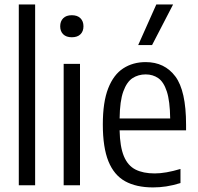

<svg xmlns="http://www.w3.org/2000/svg" viewBox="-20 -828 884 858"><path d="M64 0V-808H137V0Z M264.5 0V-542.5H337.5V0ZM301 -661.5Q276 -661.5 262.5 -674.8Q249 -688 249 -710.5Q249 -733 262.5 -746.5Q276 -760 301 -760Q326 -760 339.5 -746.5Q353 -733 353 -710.5Q353 -688 339.5 -674.8Q326 -661.5 301 -661.5Z M664 9.5Q589 9.5 539.2 -18Q489.5 -45.5 464.5 -107.2Q439.5 -169 439.5 -272Q439.5 -372 463.5 -433.2Q487.5 -494.5 530.8 -522.5Q574 -550.5 631 -550.5Q715.5 -550.5 763.5 -486.5Q811.5 -422.5 811.5 -270.5V-245.5H514.5Q516 -172.5 533.5 -130.2Q551 -88 585.2 -70.5Q619.5 -53 671.5 -53Q720 -53 786.5 -73V-10Q752.5 0.5 723 5Q693.5 9.5 664 9.5ZM631 -495.5Q598 -495.5 572.2 -478.8Q546.5 -462 531 -419.2Q515.5 -376.5 514.5 -298.5H740.5Q739.5 -376.5 725.5 -419.2Q711.5 -462 687.2 -478.8Q663 -495.5 631 -495.5ZM597.5 -626.5 678.5 -808H753.5L659.5 -626.5Z"/></svg>

Font: Encode Sans Condensed
Style: Regular
Weight: 400
Width: 3
Designer: Multiple Designers
Foundry: Impallari Type
Version: Version 3.000; ttfautohint (v1.8.3) -l 8 -r 50 -G 200 -x 14 